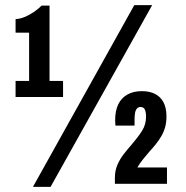

<svg xmlns="http://www.w3.org/2000/svg" viewBox="-20 -720 727 752"><path d="M109 12 506 -700H576L178 12ZM430 0V-24Q430 -51 439.5 -73.5Q449 -96 464 -115.5Q479 -135 495 -153Q520 -182 536 -207Q552 -232 552 -263Q552 -280 547.5 -290.5Q543 -301 530 -301Q522 -301 516.5 -295Q511 -289 509 -278Q507 -267 507 -252V-228H432Q432 -233 431.5 -239Q431 -245 431 -249Q431 -286 443 -311Q455 -336 478.5 -349.5Q502 -363 536 -363Q566 -363 587.5 -352Q609 -341 620.5 -319Q632 -297 632 -264Q632 -240 626.5 -221Q621 -202 611.5 -186Q602 -170 590 -155Q578 -140 565 -126Q552 -111 540 -96Q528 -81 518 -64H634V0ZM41 -340V-403H94V-592H41V-645Q58 -646 76.5 -653.5Q95 -661 112.5 -673Q130 -685 143 -698H174V-403H227V-340Z"/></svg>

Font: Archivo ExtraCondensed ExtraBold
Style: Regular
Weight: 800
Width: 2
Designer: Hector Gatti
Foundry: Omnibus-Type
Version: Version 2.001